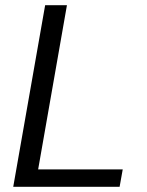

<svg xmlns="http://www.w3.org/2000/svg" viewBox="-20 -720 566 740"><path d="M31 0 154 -700H238L127 -67H453L441 0Z"/></svg>

Font: DM Sans 24pt
Style: Italic
Weight: 400
Italic angle: -10°
Designer: Colophon Foundry, Jonny Pinhorn
Foundry: Colophon Foundry
Version: Version 4.004;gftools[0.9.30]